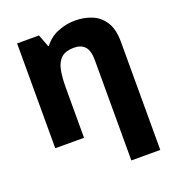

<svg xmlns="http://www.w3.org/2000/svg" viewBox="-167 -857 1126 1229"><g transform="rotate(-20 396.5 -242.5)"><path d="M483 -725Q544 -725 596.5 -703.5Q649 -682 681 -632Q713 -582 713 -496V240H516V-442Q516 -509 490 -536.5Q464 -564 417 -564Q361 -564 331.5 -538.5Q302 -513 291.5 -464Q281 -415 281 -342V0H85V-714H234L266 -630H271Q309 -680 366 -702.5Q423 -725 483 -725Z"/></g></svg>

Font: Noto Sans Black
Style: Regular
Weight: 900
Designer: Monotype Design Team
Foundry: Monotype Imaging Inc.
Version: Version 2.007